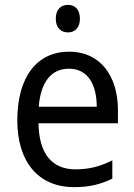

<svg xmlns="http://www.w3.org/2000/svg" viewBox="-20 -824 550 788"><path d="M259 -804C230 -804 209 -786 209 -747C209 -710 230 -691 259 -691C287 -691 308 -710 308 -747C308 -785 288 -804 259 -804ZM264 -612C132 -612 51 -509 51 -330C51 -160 137 -56 284 -56C347 -56 392 -67 441 -91V-166C391 -141 347 -129 290 -129C193 -129 140 -193 138 -318H464V-372C464 -513 391 -612 264 -612ZM263 -542C342 -542 377 -475 377 -386H139C147 -487 190 -542 263 -542Z"/></svg>

Font: Noto Sans Malayalam UI SemiCondensed
Style: Regular
Weight: 400
Width: 4
Designer: Jelle Bosma - Monotype Design Team
Foundry: Monotype Imaging Inc.
Version: Version 2.104